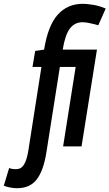

<svg xmlns="http://www.w3.org/2000/svg" viewBox="-143 -770 576 1010"><path d="M-53 220Q-88 220 -123 207L-95 114Q-84 118 -75.5 119Q-67 120 -59 120Q-32 120 -17.5 97Q-3 74 5 29L75 -418H28L42 -502L89 -509Q109 -635 160.5 -692.5Q212 -750 293 -750Q311 -750 344.5 -745Q378 -740 413 -725L374 -637Q371 -638 356.5 -642Q342 -646 323.5 -649.5Q305 -653 291 -653Q249 -653 224 -619Q199 -585 187 -509H367L286 0H189L255 -418H172L101 32Q86 127 50.5 173.5Q15 220 -53 220Z"/></svg>

Font: Georama Extra Condensed SemiBold
Style: Italic
Weight: 600
Width: 2
Italic angle: -9°
Designer: Jean-Baptiste Levee
Foundry: Production Type
Version: Version 1.000